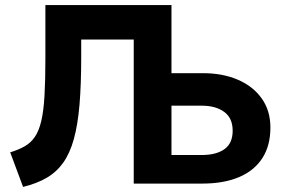

<svg xmlns="http://www.w3.org/2000/svg" viewBox="-20 -720 1109 753"><path d="M70.5 13 20 -122.5Q54 -133 77.8 -146.8Q101.5 -160.5 117.2 -184Q133 -207.5 142 -246Q151 -284.5 154.5 -344Q158 -403.5 158 -490V-700H652.5L504.5 -565H298.5V-496.5Q298.5 -388.5 291.8 -309.2Q285 -230 269.5 -174.2Q254 -118.5 227.8 -81.8Q201.5 -45 162.8 -22.5Q124 0 70.5 13ZM652.5 -112H770.5Q828 -112 860.2 -135Q892.5 -158 892.5 -207.5Q892.5 -257 859.2 -281.2Q826 -305.5 771.5 -305.5H652.5ZM504.5 0V-700H652.5V-433H776.5Q853 -433 912.5 -407.5Q972 -382 1006.2 -334.2Q1040.5 -286.5 1040.5 -219.5Q1040.5 -149 1009 -100Q977.5 -51 917.8 -25.5Q858 0 773 0Z"/></svg>

Font: Geologica SemiBold
Style: Regular
Weight: 600
Designer: Sindre Bremnes, Frode Helland
Foundry: Monokrom Skriftforlag AS
Version: Version 1.010;gftools[0.9.28]